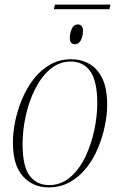

<svg xmlns="http://www.w3.org/2000/svg" viewBox="-20 -803 520 833"><path d="M214 -763 218 -783H459L455 -763ZM305 -611Q283 -611 283 -639Q283 -659 291.5 -678Q300 -697 317 -697Q340 -697 340 -669Q340 -647 331 -629Q322 -611 305 -611ZM191 10Q123 10 79.5 -38Q36 -86 36 -185Q36 -228 46 -277Q56 -326 76 -373.5Q96 -421 126 -460Q156 -499 197 -522.5Q238 -546 289 -546Q332 -546 367.5 -526Q403 -506 424 -462.5Q445 -419 445 -348Q445 -306 435 -257.5Q425 -209 405.5 -161.5Q386 -114 355.5 -75.5Q325 -37 284 -13.5Q243 10 191 10ZM193 0Q245 0 284.5 -34Q324 -68 350 -122Q376 -176 389 -238Q402 -300 402 -356Q402 -450 372 -493Q342 -536 287 -536Q237 -536 198 -503Q159 -470 132 -416Q105 -362 91.5 -299.5Q78 -237 78 -178Q78 -80 109 -40Q140 0 193 0Z"/></svg>

Font: Noto Serif Display SemiCondensed ExtraLight
Style: Italic
Weight: 200
Width: 4
Italic angle: -12°
Designer: Monotype Design Team
Foundry: Monotype Imaging Inc.
Version: Version 2.009